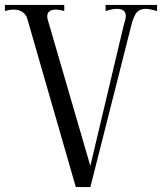

<svg xmlns="http://www.w3.org/2000/svg" viewBox="-30 -760 658 780"><path d="M608 -740V-715Q579 -724 562 -724Q532 -724 519 -700Q512 -686 507 -671L349 -47V-46L337 0H278L82 -680Q77 -700 62.5 -710.5Q48 -721 26 -721Q9 -721 -10 -715V-740H231V-715Q212 -721 196 -721Q180 -721 171 -714Q162 -707 162 -694Q162 -685 164 -680L337 -86L472 -655L479 -680Q481 -686 481 -695Q481 -724 445 -724Q425 -724 399 -715V-740Z"/></svg>

Font: Viaoda Libre
Style: Regular
Weight: 400
Designer: Gydient
Version: Version 2.000